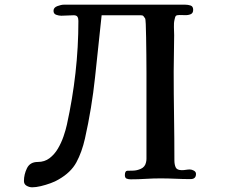

<svg xmlns="http://www.w3.org/2000/svg" viewBox="-20 -762 1040 818"><path d="M815 -21Q815 1 792 1Q760 1 727.5 -0.5Q695 -2 663 -2Q632 -2 600.5 0Q569 2 537 2Q527 2 519.5 -1Q512 -4 512 -16Q512 -34 522.5 -34.5Q533 -35 545 -35Q563 -35 580.5 -43Q598 -51 602 -70Q604 -78 604 -85Q604 -92 604 -99Q604 -163 604 -226.5Q604 -290 604 -354Q604 -363 604 -390Q604 -417 604 -453.5Q604 -490 603.5 -529Q603 -568 602.5 -602.5Q602 -637 601 -659.5Q600 -682 598 -684Q594 -690 591 -693.5Q588 -697 580 -697H413Q399 -565 385 -433Q371 -301 342 -172Q329 -114 305.5 -70.5Q282 -27 229 3Q216 11 195.5 18.5Q175 26 154 31Q133 36 117 36Q105 36 93.5 29.5Q82 23 82 9Q82 -19 95 -45.5Q108 -72 141 -72Q170 -72 191 -88Q212 -104 226.5 -128.5Q241 -153 250.5 -180.5Q260 -208 265 -231Q289 -340 301.5 -450.5Q314 -561 314 -673Q314 -684 310 -690.5Q306 -697 294 -697Q281 -697 268 -696Q255 -695 241 -695Q231 -695 219.5 -699Q208 -703 208 -716Q208 -730 224.5 -736Q241 -742 251 -742H770Q781 -742 792 -738.5Q803 -735 803 -720Q803 -706 792.5 -701.5Q782 -697 768.5 -697.5Q755 -698 745 -698Q733 -698 729.5 -694.5Q726 -691 724 -680Q720 -664 721 -646.5Q722 -629 722 -612Q722 -574 721 -535Q720 -496 720 -457Q720 -363 721.5 -268.5Q723 -174 723 -79Q723 -61 728.5 -49Q734 -37 755 -37Q763 -37 772 -38.5Q781 -40 789 -40Q797 -40 806 -35Q815 -30 815 -21Z"/></svg>

Font: Kaisei HarunoUmi
Style: Bold
Weight: 700
Designer: Font-Kai, 金井和夫
Foundry: KAZUO KANAI
Version: Version 5.003